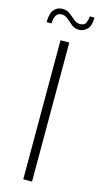

<svg xmlns="http://www.w3.org/2000/svg" viewBox="-134 -790 431 827"><g transform="rotate(15 82.0 -376.5)"><path d="M63 -620H102V0H63ZM-15 -680Q-15 -719 -0.5 -736Q14 -753 36 -753Q56 -753 70 -742.5Q84 -732 97 -720.5Q110 -709 125 -709Q146 -709 152 -724Q158 -739 158 -752H179Q179 -714 163 -699Q147 -684 128 -684Q108 -684 94 -695.5Q80 -707 67.5 -718Q55 -729 40 -729Q23 -729 15 -716Q7 -703 7 -680Z"/></g></svg>

Font: Smooch Sans Thin Light
Style: Regular
Weight: 300
Version: Version 1.010